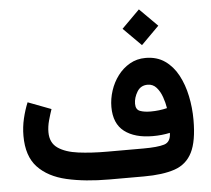

<svg xmlns="http://www.w3.org/2000/svg" viewBox="-54 -845 995 904"><g transform="rotate(-5 443.5 -393.0)"><path d="M634.8 -785.6 719.2 -701.2 634.8 -616.7 550.3 -701.2ZM729.5 -193.8Q691.9 -185.5 648.9 -185.5Q563.5 -185.5 514.6 -222.9Q465.8 -260.3 465.8 -338.9Q465.8 -377.4 478.3 -415.8Q490.7 -454.1 514.4 -485.6Q538.1 -517.1 571.3 -536.1Q604.5 -555.2 646 -555.2Q699.2 -555.2 737.1 -528.8Q774.9 -502.4 798.8 -457.8Q822.8 -413.1 834.2 -357.9Q845.7 -302.7 845.7 -245.1Q845.7 -144.5 819.1 -91.6Q792.5 -38.6 736.1 -19.3Q679.7 0 589.8 0H427.2Q312.5 0 225.6 -20Q138.7 -40 90.1 -91.8Q41.5 -143.6 41.5 -239.3Q41.5 -281.2 51 -321.3Q60.5 -361.3 74.7 -395.5L184.1 -354Q176.3 -331.5 168.2 -302.5Q160.2 -273.4 160.2 -246.6Q160.2 -196.3 195.8 -171.6Q231.4 -147 292 -139.2Q352.5 -131.3 427.2 -131.3H598.6Q666 -131.3 697.5 -140.9Q729 -150.4 729.5 -193.8ZM648.4 -301.8Q689 -301.8 726.1 -311Q722.2 -336.4 712.6 -363.8Q703.1 -391.1 686.5 -409.9Q669.9 -428.7 645 -428.7Q611.8 -428.7 595 -400.9Q578.1 -373 578.1 -344.2Q578.1 -316.9 598.1 -309.3Q618.2 -301.8 648.4 -301.8Z"/></g></svg>

Font: Vazirmatn UI FD
Style: Bold
Weight: 700
Designer: Saber Rastikerdar
Foundry: Saber Rastikerdar
Version: Version 33.003